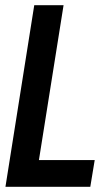

<svg xmlns="http://www.w3.org/2000/svg" viewBox="-20 -720 424 740"><path d="M1 0 112 -700H225L130 -103H345L328 0Z"/></svg>

Font: Georama SemiCondensed SemiBold
Style: Italic
Weight: 600
Width: 4
Italic angle: -9°
Designer: Jean-Baptiste Levee
Foundry: Production Type
Version: Version 1.000